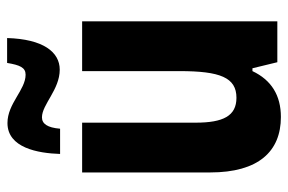

<svg xmlns="http://www.w3.org/2000/svg" viewBox="-155 -645 810 540"><g transform="rotate(-90 250.0 -375.0)"><path d="M87 -611H158C161 -647 172 -662 190 -662C226 -662 268 -612 324 -612C374 -612 410 -659 413 -760H343C337 -724 330 -708 310 -708C267 -708 229 -759 174 -759C104 -759 89 -673 87 -611ZM191 10C252 10 295 -17 320 -70H328L345 0H460V-549H320V-275C320 -161 302 -115 245 -115C194 -115 175 -152 175 -230V-549H35V-189C35 -53 94 10 191 10Z"/></g></svg>

Font: Noto Sans Mono ExtraCondensed ExtraBold
Style: Regular
Weight: 800
Width: 2
Designer: Monotype Design Team
Foundry: Monotype Imaging Inc.
Version: Version 2.014